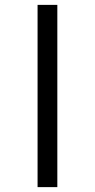

<svg xmlns="http://www.w3.org/2000/svg" viewBox="-20 -744 390 787"><path d="M215 23H134V-724H215Z"/></svg>

Font: ToneOZ-Pinyin-WenKai-Medium
Style: Medium
Weight: 700
Designer: Fontworks Inc.
Foundry: ToneOZ
Version: Version 0.240331